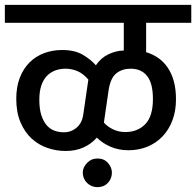

<svg xmlns="http://www.w3.org/2000/svg" viewBox="-30 -653 808 791"><path d="M311 58Q311 83 328.5 100.5Q346 118 372 118Q398 118 414.5 100.5Q431 83 431 58Q431 37 415 18.5Q399 0 372 0Q346 0 328.5 18.5Q311 37 311 58ZM226 -447Q277 -447 310 -428Q343 -409 365 -384Q385 -414 416 -429Q447 -444 480 -445V-559H-10V-633H758V-559H572V-438Q599 -430 621.5 -414.5Q644 -399 660.5 -375Q677 -351 686 -318.5Q695 -286 695 -244Q695 -196 680.5 -157.5Q666 -119 640 -91.5Q614 -64 578 -49Q542 -34 499 -34Q459 -34 425.5 -48.5Q392 -63 369 -86Q346 -60 314 -45.5Q282 -31 240 -31Q202 -31 165.5 -43.5Q129 -56 100.5 -82Q72 -108 54.5 -149Q37 -190 37 -246Q37 -295 51.5 -332.5Q66 -370 91.5 -395.5Q117 -421 151.5 -434Q186 -447 226 -447ZM398 -148Q413 -131 436 -120Q459 -109 486 -109Q537 -109 568.5 -141.5Q600 -174 600 -245Q600 -310 576 -340Q552 -370 508 -370Q474 -370 450 -351.5Q426 -333 418 -285ZM334 -325Q314 -349 290 -359.5Q266 -370 240 -370Q218 -370 198.5 -363Q179 -356 164 -341Q149 -326 140.5 -301.5Q132 -277 132 -242Q132 -205 140 -179.5Q148 -154 161.5 -138Q175 -122 193.5 -115Q212 -108 233 -108Q263 -108 285.5 -127Q308 -146 313 -181Z"/></svg>

Font: Ek Mukta Medium
Style: Regular
Weight: 500
Designer: Girish Dalvi and Yashodeep Gholap
Foundry: Ek Type
Version: Version 2.538;PS 1.002;hotconv 16.6.51;makeotf.lib2.5.65220;